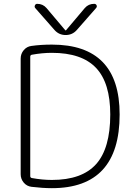

<svg xmlns="http://www.w3.org/2000/svg" viewBox="-20 -973 688 1003"><path d="M138 -677V-53Q138 -45 146 -43Q201 -33 251 -33Q408 -33 482 -115.5Q556 -198 556 -375Q556 -540 481.5 -618.5Q407 -697 251 -697Q201 -697 146 -687Q138 -685 138 -677ZM145 3Q120 0 104 -19Q88 -38 88 -63V-667Q88 -692 104 -711Q120 -730 144 -733Q193 -740 251 -740Q605 -740 605 -375Q605 10 251 10Q204 10 145 3ZM423 -931Q442 -953 472 -953Q481 -953 484.5 -945.5Q488 -938 482 -931L381 -816Q358 -790 323 -790Q288 -790 265 -816L164 -931Q159 -937 162.5 -945Q166 -953 174 -953Q204 -953 223 -931L321 -815Q322 -814 323 -814L325 -815Z"/></svg>

Font: Rounded Mplus 1c Light
Style: Regular
Weight: 300
Version: Version 1.059.20150529